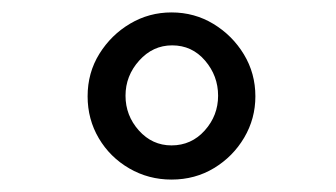

<svg xmlns="http://www.w3.org/2000/svg" viewBox="-20 -659 540 309"><path d="M256 -370Q219 -370 188 -388Q157 -406 139 -436.5Q121 -467 121 -504Q121 -542 140 -572.5Q159 -603 189.5 -621Q220 -639 256 -639Q293 -639 323.5 -620.5Q354 -602 372.5 -571.5Q391 -541 391 -504Q391 -468 373 -437.5Q355 -407 324.5 -388.5Q294 -370 256 -370ZM256 -425Q288 -425 309.5 -449Q331 -473 331 -505Q331 -537 310 -561.5Q289 -586 257 -586Q226 -586 204 -561.5Q182 -537 182 -505Q182 -473 203.5 -449Q225 -425 256 -425Z"/></svg>

Font: Inconsolata Nerd Font Mono
Style: Regular
Weight: 400
Monospace: yes
Designer: Raph Levien, Cyreal, Brenton Simpson
Foundry: Raph Levien, Cyreal, Google
Version: Version 3.000; ttfautohint (v1.8.3);Nerd Fonts 3.0.2